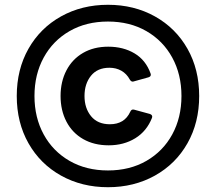

<svg xmlns="http://www.w3.org/2000/svg" viewBox="-20 -768 902 802"><path d="M50 -367Q50 -478 99 -564.5Q148 -651 235 -699.5Q322 -748 431 -748Q540 -748 627 -699.5Q714 -651 763 -564.5Q812 -478 812 -367Q812 -256 763 -169.5Q714 -83 627 -34.5Q540 14 431 14Q322 14 235 -34.5Q148 -83 99 -169.5Q50 -256 50 -367ZM738 -367Q738 -457 699.5 -527.5Q661 -598 591.5 -638Q522 -678 431 -678Q340 -678 270.5 -638Q201 -598 162.5 -527.5Q124 -457 124 -367Q124 -277 162.5 -206.5Q201 -136 270.5 -96Q340 -56 431 -56Q522 -56 591.5 -96Q661 -136 699.5 -206.5Q738 -277 738 -367ZM233 -367Q233 -427 257.5 -474Q282 -521 327 -547Q372 -573 432 -573Q495 -573 542 -545Q589 -517 609 -461Q610 -459 610 -456Q610 -448 600 -445L539 -428L535 -427Q527 -427 522 -436Q509 -460 487 -472.5Q465 -485 437 -485Q387 -485 360 -451.5Q333 -418 333 -367Q333 -316 360.5 -282.5Q388 -249 439 -249Q500 -249 524 -301Q529 -313 540 -310L606 -292Q612 -290 614.5 -286Q617 -282 615 -276Q593 -220 545 -190.5Q497 -161 434 -161Q373 -161 327.5 -187Q282 -213 257.5 -260Q233 -307 233 -367Z"/></svg>

Font: LINE Seed Sans TH App
Style: Bold
Weight: 700
Designer: Dalton Maag Ltd | Thai characters by Cadson Demak Co.,Ltd.
Foundry: Dalton Maag Ltd
Version: Version 1.003